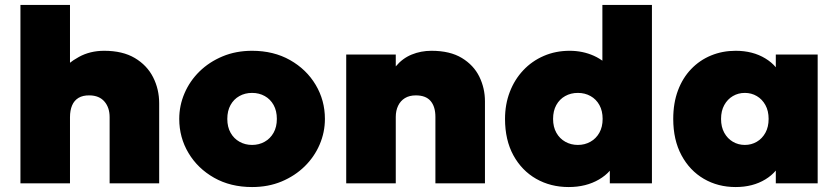

<svg xmlns="http://www.w3.org/2000/svg" viewBox="-20 -740 3383 775"><path d="M62.5 0V-720H262.5V-397L220.5 -448Q253.5 -485.5 298.5 -510.2Q343.5 -535 400.5 -535Q475 -535 524.2 -505.8Q573.5 -476.5 598 -428.2Q622.5 -380 622.5 -323V0H422.5V-267Q422.5 -306 401.5 -330.2Q380.5 -354.5 341.5 -355Q314.5 -355.5 297 -345Q279.5 -334.5 271 -314.5Q262.5 -294.5 262.5 -267V0Z M997.5 15Q910.5 15 844.2 -22.5Q778 -60 740.8 -122.5Q703.5 -185 703.5 -260Q703.5 -314 724.8 -363.5Q746 -413 785.2 -451.5Q824.5 -490 878.5 -512.5Q932.5 -535 997.5 -535Q1084.5 -535 1150.8 -497.5Q1217 -460 1254.2 -397.5Q1291.5 -335 1291.5 -260Q1291.5 -206 1270.2 -156.5Q1249 -107 1209.8 -68.5Q1170.5 -30 1116.8 -7.5Q1063 15 997.5 15ZM997.5 -155Q1025.5 -155 1048.2 -167.8Q1071 -180.5 1084.2 -204Q1097.5 -227.5 1097.5 -260Q1097.5 -292.5 1084.5 -316Q1071.5 -339.5 1048.8 -352.2Q1026 -365 997.5 -365Q969 -365 946.2 -352.2Q923.5 -339.5 910.5 -316Q897.5 -292.5 897.5 -260Q897.5 -227.5 910.8 -204Q924 -180.5 946.8 -167.8Q969.5 -155 997.5 -155Z M1377.5 0V-520H1577.5V-472Q1604.5 -504.5 1641.8 -519.8Q1679 -535 1721.5 -535Q1796.5 -535 1844.2 -506Q1892 -477 1914.8 -430.5Q1937.5 -384 1937.5 -331V0H1737.5V-268Q1737.5 -309.5 1718.2 -332.2Q1699 -355 1658.5 -355Q1632.5 -355 1614.5 -344Q1596.5 -333 1587 -313.2Q1577.5 -293.5 1577.5 -268V0Z M2275.5 15Q2202.5 15 2144.2 -18.2Q2086 -51.5 2052.2 -113.2Q2018.5 -175 2018.5 -260Q2018.5 -319 2037.8 -369Q2057 -419 2092 -456.2Q2127 -493.5 2174.8 -514.2Q2222.5 -535 2279.5 -535Q2332 -535 2377.2 -514.8Q2422.5 -494.5 2458.5 -450L2411.5 -404V-720H2611.5V0H2441.5V-141L2468.5 -96Q2450 -46 2397.8 -15.5Q2345.5 15 2275.5 15ZM2312.5 -155Q2340.5 -155 2363.2 -167.8Q2386 -180.5 2399.2 -204Q2412.5 -227.5 2412.5 -260Q2412.5 -292.5 2399.5 -316Q2386.5 -339.5 2363.8 -352.2Q2341 -365 2312.5 -365Q2284 -365 2261.2 -352.2Q2238.5 -339.5 2225.5 -316Q2212.5 -292.5 2212.5 -260Q2212.5 -227.5 2225.8 -204Q2239 -180.5 2261.8 -167.8Q2284.5 -155 2312.5 -155Z M2949.5 15Q2878 15 2821 -18.2Q2764 -51.5 2730.8 -113.2Q2697.5 -175 2697.5 -260Q2697.5 -324 2716.5 -374.8Q2735.5 -425.5 2769.8 -461.2Q2804 -497 2850 -516Q2896 -535 2949.5 -535Q3018.5 -535 3069.2 -504.2Q3120 -473.5 3138.5 -421L3111.5 -378V-520H3280.5V0H3111.5V-142L3138.5 -99Q3120 -46.5 3069.2 -15.8Q3018.5 15 2949.5 15ZM2986.5 -155Q3013 -155 3034.8 -167.8Q3056.5 -180.5 3069.5 -204Q3082.5 -227.5 3082.5 -260Q3082.5 -292.5 3069.5 -316Q3056.5 -339.5 3034.8 -352.2Q3013 -365 2986.5 -365Q2960 -365 2938.2 -352.2Q2916.5 -339.5 2903.5 -316Q2890.5 -292.5 2890.5 -260Q2890.5 -227.5 2903.5 -204Q2916.5 -180.5 2938.2 -167.8Q2960 -155 2986.5 -155Z"/></svg>

Font: Geologica Cursive Black
Style: Regular
Weight: 900
Designer: Sindre Bremnes, Frode Helland
Foundry: Monokrom Skriftforlag AS
Version: Version 1.010;gftools[0.9.28]